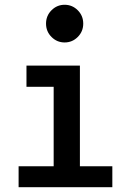

<svg xmlns="http://www.w3.org/2000/svg" viewBox="-20 -801 540 805"><path d="M315 -526V-104H451V-16H58V-104H205V-437H91V-526ZM173 -702Q173 -735 196 -758Q219 -781 251 -781Q283 -781 306 -758Q329 -735 329 -702Q329 -669 306 -646Q283 -623 251 -623Q219 -623 196 -646Q173 -669 173 -702Z"/></svg>

Font: D2Coding
Style: Bold
Weight: 700
Monospace: yes
Designer: Yong-Rak Park; Jeong-Hwan Yoon; Sang-Min Lee;
Foundry: NHN Corporation
Version: Version 1.3.2; Build 20180524